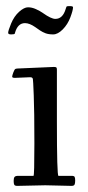

<svg xmlns="http://www.w3.org/2000/svg" viewBox="-20 -606 289 631"><path d="M62 -530Q38.1 -530 29.1 -497.6Q29.1 -495.1 28.1 -495.1L25.9 -493.7L16.8 -492.9Q6.8 -492.9 6.8 -498Q6.8 -505.4 16.6 -528.9Q26.4 -552.5 42.8 -567.3Q59.3 -582 72.1 -582Q85 -582 98.1 -576Q111.3 -570.1 121.3 -563Q148.2 -543.9 161.9 -543.9Q186.5 -543.9 196 -576.9Q198.2 -584 199.3 -585Q200.4 -585.9 210.2 -585.9Q220 -585.9 220 -582Q220 -572.5 211.3 -549.2Q202.6 -525.9 186.3 -509.4Q169.9 -492.9 154.8 -492.9Q139.6 -492.9 129.6 -496.7Q119.6 -500.5 111.5 -506Q103.3 -511.5 95.5 -517.1Q76.9 -530 62 -530ZM76.9 -352.1 29.1 -350.1Q20 -350.1 20 -353.9Q20 -357.7 23.8 -367.9Q27.6 -378.2 30.9 -379.6Q34.2 -381.1 43.9 -381.1L157 -386Q163.8 -386 165.4 -384.2Q167 -382.3 167 -377V-207Q167 -28.1 172.1 -28.1H215.1Q223.4 -28.1 225.2 -24.8Q227.1 -21.5 227.1 -12.3Q227.1 -3.2 224.9 0.9Q222.7 4.9 215.1 4.9L128.9 2.9L37.1 4.9Q28.8 4.9 26.9 1.2Q24.9 -2.4 24.9 -11.5Q24.9 -20.5 27.7 -24.3Q30.5 -28.1 40 -28.1H90.1Q93 -28.1 93 -134.9Q93 -241.7 90.9 -292.7Q88.9 -343.8 88 -346.6Q87.2 -349.4 85.4 -350.6Q83.3 -352.1 80.3 -352.1Z"/></svg>

Font: Fanwood Text
Style: Regular
Weight: 400
Version: Version 1.1001